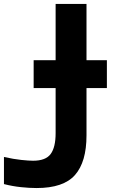

<svg xmlns="http://www.w3.org/2000/svg" viewBox="-39 -734 659 970"><path d="M146 216Q110 216 67 211.5Q24 207 -19 196V59Q30 70 68.5 74Q107 78 128 78Q192 78 217 44Q242 10 242 -61V-289H131V-430H242V-714H398V-430H501V-289H398V-50Q398 84 340 150Q282 216 146 216Z"/></svg>

Font: Noto Sans Mono ExtraBold
Style: Regular
Weight: 800
Designer: Monotype Design Team
Foundry: Monotype Imaging Inc.
Version: Version 2.014